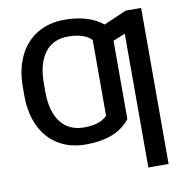

<svg xmlns="http://www.w3.org/2000/svg" viewBox="-97 -813 1068 1108"><g transform="rotate(-10 437.5 -259.0)"><path d="M801.3 203.1H682.6V-581.1L611.8 -551.8V-93.3Q532.7 9.8 352.1 9.8Q261.7 9.8 193.6 -30.3Q125.5 -70.3 88.1 -146.2Q50.8 -222.2 49.8 -324.7V-378.9Q49.8 -481.9 86.7 -559.6Q123.5 -637.2 192.6 -679Q261.7 -720.7 352.1 -720.7Q494.1 -720.7 577.6 -653.3L710.4 -710.9H801.3ZM494.1 -577.1Q452.6 -621.6 355.5 -621.6Q267.6 -621.6 220.2 -558.1Q172.9 -494.6 172.9 -377.9V-331.5Q172.9 -214.8 221.2 -151.9Q269.5 -88.9 358.4 -88.9Q403.3 -88.9 436.5 -98.9Q469.7 -108.9 494.1 -133.3Z"/></g></svg>

Font: Roboto Medium
Style: Regular
Weight: 500
Designer: Google
Version: Version 2.134; 2016; ttfautohint (v1.6)